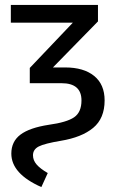

<svg xmlns="http://www.w3.org/2000/svg" viewBox="-20 -547 469 780"><path d="M26 77Q26 28 63 0Q100 -28 178 -40Q251 -50 281 -70.5Q311 -91 311 -139Q311 -209 230 -209H101V-271L276 -455H24V-527H378V-460L195 -273H245Q320 -273 362.5 -238.5Q405 -204 405 -139Q405 -66 358.5 -27.5Q312 11 227 25Q161 36 137.5 48Q114 60 114 84Q114 104 128.5 121Q143 138 174 156L148 213Q26 159 26 77Z"/></svg>

Font: Fira Sans Condensed
Style: Regular
Weight: 400
Width: 3
Designer: bBox Type GmbH & Carrois Corporate GbR & Edenspiekermann AG
Foundry: bBox Type GmbH & Carrois Corporate GbR & Edenspiekermann AG
Version: Version 4.301